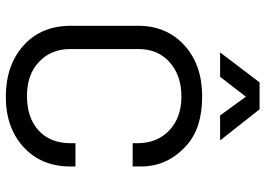

<svg xmlns="http://www.w3.org/2000/svg" viewBox="-148 -766 924 669"><g transform="rotate(90 314.5 -431.0)"><path d="M468.8 -735.4H381.8L316.4 -825.2L247.1 -735.4H162.1L266.6 -873H360.4ZM478.5 -231.4H559.6V-213.9Q559.6 -112.3 491.7 -50.3Q423.8 11.7 314.9 11.2Q206.1 10.7 137.7 -50.8Q69.3 -112.3 69.3 -215.8V-449.2Q69.3 -548.8 137.2 -610.8Q205.1 -672.9 315.4 -672.9Q425.8 -672.9 485.4 -619.1Q559.6 -553.7 559.6 -460V-430.7H478.5V-447.3Q478.5 -515.6 434.1 -558.1Q389.6 -600.6 315.9 -600.6Q242.2 -600.6 196.3 -559.6Q150.4 -518.6 150.4 -451.2V-212.9Q150.4 -144.5 197.3 -102.5Q240.2 -62.5 314.9 -62.5Q389.6 -62.5 434.1 -103Q478.5 -143.6 478.5 -214.8Z"/></g></svg>

Font: BF_TEXT
Style: Regular
Weight: 400
Foundry: EA DICE
Version: Version 1.404